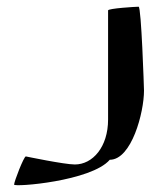

<svg xmlns="http://www.w3.org/2000/svg" viewBox="-20 -583 486 572"><path d="M22 -33C22 -25 252 -43 307 -107C372 -107 409 -248 409 -313C409 -319 401 -563 393 -563C385 -563 302 -558 302 -552V-227C302 -145 256 -93 203 -93C172 -93 57 -117 57 -117C51 -117 22 -42 22 -33Z"/></svg>

Font: Ampere
Style: SCCnd
Weight: 400
Version: Version 1